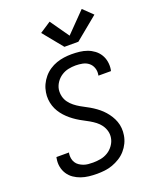

<svg xmlns="http://www.w3.org/2000/svg" viewBox="-177 -1083 955 1190"><g transform="rotate(-20 300.0 -488.5)"><path d="M253 8Q226 8 199.5 5Q173 2 148.5 -6.5Q124 -15 103 -29.5Q82 -44 68 -65.5Q54 -87 49 -113Q44 -139 49 -166Q49 -168 49.5 -170.5Q50 -173 51 -176H134Q133 -174 133 -172.5Q133 -171 132 -170Q130 -154 132.5 -138.5Q135 -123 143 -110Q151 -97 163.5 -88.5Q176 -80 190.5 -74.5Q205 -69 221 -67.5Q237 -66 253 -66Q278 -66 303 -70.5Q328 -75 350.5 -88.5Q373 -102 389 -124.5Q405 -147 409 -172Q413 -195 407 -217Q401 -239 388 -257Q375 -275 358 -288Q341 -301 322 -312Q303 -323 283.5 -333Q264 -343 245.5 -355Q227 -367 210 -381Q193 -395 178.5 -411Q164 -427 152.5 -445.5Q141 -464 134 -485Q127 -506 125 -529Q123 -552 127 -575Q131 -601 142 -624.5Q153 -648 170 -668.5Q187 -689 209.5 -704Q232 -719 256.5 -727.5Q281 -736 306 -739.5Q331 -743 356 -743Q383 -743 409 -740Q435 -737 458.5 -728.5Q482 -720 502 -705Q522 -690 535 -669Q548 -648 552.5 -622.5Q557 -597 553 -571Q552 -568 551.5 -565.5Q551 -563 551 -561H468Q468 -562 468.5 -563.5Q469 -565 469 -567Q473 -590 465.5 -611.5Q458 -633 441 -646.5Q424 -660 401.5 -664.5Q379 -669 356 -669Q332 -669 308 -664Q284 -659 262.5 -645Q241 -631 226.5 -609.5Q212 -588 208 -564Q205 -540 210.5 -518Q216 -496 229 -478.5Q242 -461 259 -447.5Q276 -434 295 -423Q314 -412 333.5 -402Q353 -392 371.5 -380Q390 -368 406.5 -354.5Q423 -341 437.5 -324.5Q452 -308 463.5 -289.5Q475 -271 482.5 -250.5Q490 -230 492 -206.5Q494 -183 490 -160Q486 -134 474.5 -110Q463 -86 445 -65.5Q427 -45 403.5 -30.5Q380 -16 355 -7Q330 2 304 5Q278 8 253 8ZM423 -801H331L225 -931L298 -979L385 -855L512 -985L574 -925Z"/></g></svg>

Font: Zed Sans Extended
Style: Italic
Weight: 400
Width: 7
Italic angle: -9°
Designer: Belleve Invis
Foundry: Belleve Invis
Version: Version 1.0.0; ttfautohint (v1.8.4)